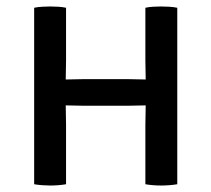

<svg xmlns="http://www.w3.org/2000/svg" viewBox="-20 -569 653 593"><path d="M184 0Q173 2 159.8 3Q146.5 4 135 4Q124.5 4 110.5 3Q96.5 2 85.5 0V-545Q96.5 -547.5 110.5 -548.2Q124.5 -549 135 -549Q146.5 -549 159.8 -548.2Q173 -547.5 184 -545V-382.5Q184 -365.5 183.5 -352.5Q183 -339.5 183 -323.5Q190 -323.5 208.8 -324Q227.5 -324.5 234 -324.5H379.5Q385.5 -324.5 404.2 -324Q423 -323.5 430 -323.5Q430 -339.5 429.5 -352.5Q429 -365.5 429 -382.5V-545Q439.5 -547.5 452.5 -548.2Q465.5 -549 477 -549Q488 -549 502 -548.2Q516 -547.5 527.5 -545V0Q516 2 502.8 3Q489.5 4 477.5 4Q466 4 453 3Q440 2 429 0V-183.5Q429 -201 429.5 -214Q430 -227 430 -243.5Q423 -243.5 404.2 -243Q385.5 -242.5 379.5 -242.5H234Q227.5 -242.5 208.8 -243Q190 -243.5 183 -243.5Q183 -227 183.5 -214Q184 -201 184 -183.5Z"/></svg>

Font: Signika Negative SC
Style: Regular
Weight: 400
Designer: Anna Giedryś
Foundry: Anna Giedryś
Version: Version 2.000; ttfautohint (v1.8.3) -l 8 -r 50 -G 200 -x 9 -